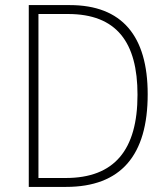

<svg xmlns="http://www.w3.org/2000/svg" viewBox="-20 -785 659 754"><path d="M560 -415C560 -644 459 -765 254 -765H93V-51H239C455 -51 560 -175 560 -415ZM520 -413C520 -196 429 -86 238 -86H131V-730H247C438 -730 520 -619 520 -413Z"/></svg>

Font: Noto Sans Tamil UI SemiCondensed ExtraLight
Style: Regular
Weight: 200
Width: 4
Designer: Jelle Bosma - Monotype Design Team
Foundry: Monotype Imaging Inc.
Version: Version 2.004